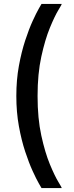

<svg xmlns="http://www.w3.org/2000/svg" viewBox="-20 -796 377 976"><path d="M191 160Q191 160 178 137.5Q165 115 146 73.5Q127 32 108 -25.5Q89 -83 76 -154.5Q63 -226 63 -308Q63 -390 76 -461Q89 -532 108 -590Q127 -648 146 -689.5Q165 -731 178 -753.5Q191 -776 191 -776H294Q295 -775 276.5 -744.5Q258 -714 233.5 -654.5Q209 -595 190 -508Q171 -421 171 -308Q171 -194 190 -107Q209 -20 233.5 39Q258 98 276.5 128.5Q295 159 294 160Z"/></svg>

Font: Inclusive Sans Medium
Style: Regular
Weight: 500
Designer: Olivia King
Foundry: Olivia King
Version: Version 2.004